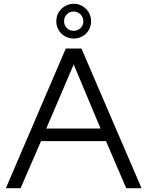

<svg xmlns="http://www.w3.org/2000/svg" viewBox="-20 -996 780 1016"><path d="M11 0H89L197 -249H541L648 0H729L411 -739H328ZM225 -316 370 -655 512 -316ZM278 -883Q278 -864 285 -847.5Q292 -831 304.5 -818.5Q317 -806 334 -799Q351 -792 370 -792Q389 -792 406 -799Q423 -806 435.5 -818.5Q448 -831 455 -848Q462 -865 462 -884Q462 -903 455 -919.5Q448 -936 435.5 -948.5Q423 -961 406.5 -968.5Q390 -976 371 -976Q352 -976 335 -969Q318 -962 305 -949Q292 -936 285 -919.5Q278 -903 278 -883ZM319 -883Q319 -905 333.5 -920Q348 -935 369 -935Q391 -935 406 -920Q421 -905 421 -883Q421 -862 406 -847.5Q391 -833 370 -833Q349 -833 334 -847.5Q319 -862 319 -883Z"/></svg>

Font: Involve
Style: Regular
Weight: 400
Designer: Stefan Peev
Foundry: Context Ltd.
Version: Version 1.001